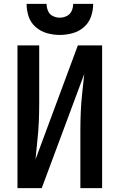

<svg xmlns="http://www.w3.org/2000/svg" viewBox="-20 -969 616 989"><path d="M70 0H195L414 -588Q409 -539 403.5 -490Q398 -441 396 -392Q394 -343 394 -294V0H506V-735H381L163 -148Q167 -196 172.5 -245Q178 -294 180 -343Q182 -392 182 -441V-735H70ZM288 -789Q321 -789 354 -798Q387 -807 412.5 -829.5Q438 -852 449 -884Q460 -916 460 -949H357Q357 -930 349 -912.5Q341 -895 324 -886.5Q307 -878 288 -878Q269 -878 252 -886.5Q235 -895 227.5 -912.5Q220 -930 220 -949H117Q117 -916 127.5 -884Q138 -852 164 -829.5Q190 -807 222.5 -798Q255 -789 288 -789Z"/></svg>

Font: Iosevka Sparkle Semibold
Style: Regular
Weight: 600
Designer: Belleve Invis
Foundry: Belleve Invis
Version: Version 4.5.0; ttfautohint (v1.8.3)